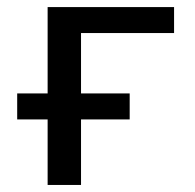

<svg xmlns="http://www.w3.org/2000/svg" viewBox="-20 -525 553 545"><path d="M115.2 -504.9H474.1V-431.2H210V-259.8H348.1V-186H210V0H115.2V-186H28.8V-259.8H115.2Z"/></svg>

Font: LT Superior Med
Style: Regular
Weight: 500
Designer: Daniel Lyons
Foundry: LyonsType
Version: Version 1.000